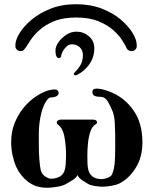

<svg xmlns="http://www.w3.org/2000/svg" viewBox="-20 -886 729 910"><path d="M341 -803Q279 -803 236.5 -785.5Q194 -768 167 -743.5Q140 -719 125 -696Q110 -673 103 -662Q99 -656 93.5 -650Q88 -644 77 -644Q66 -644 59.5 -651Q53 -658 53 -665V-673Q53 -696 72.5 -728.5Q92 -761 129.5 -792.5Q167 -824 220 -845Q273 -866 341 -866Q408 -866 461.5 -845.5Q515 -825 552 -793.5Q589 -762 608.5 -729.5Q628 -697 628 -673V-665Q628 -658 621.5 -651Q615 -644 604 -644Q593 -644 586.5 -649.5Q580 -655 578 -662Q573 -673 558.5 -696Q544 -719 516.5 -743.5Q489 -768 446 -785.5Q403 -803 341 -803ZM252 -613Q246 -619 244.5 -627Q243 -635 243 -642V-648Q243 -665 257 -685.5Q271 -706 294 -721Q317 -736 342 -736Q376 -736 401.5 -714Q427 -692 427 -658Q427 -615 404 -582Q381 -549 345 -531Q341 -529 338 -529Q332 -529 330 -533Q328 -537 335 -544Q355 -564 364 -582.5Q373 -601 373 -625Q373 -647 358.5 -661.5Q344 -676 320 -676Q307 -676 295.5 -665.5Q284 -655 277 -642Q270 -629 270 -620Q270 -615 263.5 -612Q257 -609 252 -613ZM418 -450Q418 -460 424 -463Q430 -466 439 -466Q462 -466 499 -452Q566 -427 610.5 -366Q655 -305 655 -211Q655 -141 623 -90Q591 -39 545 -16Q530 -9 505.5 -5Q481 -1 466 -1Q450 -1 429 -4.5Q408 -8 398 -14Q388 -20 371.5 -30.5Q355 -41 347 -56Q341 -43 323.5 -32Q306 -21 291 -13Q276 -5 249 -0.5Q222 4 204 4Q150 4 113 -24.5Q76 -53 57 -95Q46 -120 39.5 -149.5Q33 -179 33 -214Q33 -262 49.5 -303Q66 -344 92.5 -376Q119 -408 149 -428Q200 -462 240 -462Q256 -462 258 -446Q258 -426 220 -424Q209 -424 195 -400Q180 -374 172 -333.5Q164 -293 164 -251V-205Q164 -160 166.5 -130Q169 -100 173 -80Q178 -60 194.5 -49.5Q211 -39 221 -39Q247 -39 265 -50Q283 -61 288 -85Q291 -98 292 -116Q293 -134 293 -153Q293 -195 285.5 -237Q278 -279 253 -297Q249 -300 249 -305.5Q249 -311 253 -314Q261 -319 267 -319H419Q430 -319 434 -316Q440 -312 440 -306.5Q440 -301 435 -298Q417 -288 408.5 -263Q400 -238 397 -207Q394 -176 394 -150Q394 -133 394.5 -116.5Q395 -100 397 -88Q406 -37 463 -37Q473 -37 490.5 -43.5Q508 -50 512 -62Q522 -88 524 -118.5Q526 -149 526 -188Q526 -196 526 -204.5Q526 -213 526 -222Q526 -224 526 -227Q526 -230 526 -232Q526 -265 524 -302.5Q522 -340 513 -360Q505 -381 491.5 -404Q478 -427 456 -427Q440 -427 429 -431.5Q418 -436 418 -450Z"/></svg>

Font: Shafarik
Style: Regular
Weight: 400
Version: Version 1.001; ttfautohint (v1.8.4.7-5d5b)